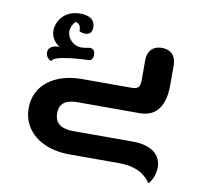

<svg xmlns="http://www.w3.org/2000/svg" viewBox="-78 -476 898 862"><g transform="rotate(10 371.0 -45.5)"><path d="M653 303C664 294 682 262 682 225C682 182 653 131 551 131H280C233 131 195 116 195 64C195 6 243 0 280 0H561C665 0 673 -102 673 -145V-240C673 -271 657 -306 608 -306C559 -306 543 -271 543 -240V-145C543 -119 534 -106 507 -106H280C151 -106 65 -40 65 64C65 168 154 237 280 237H507C597 237 633 274 653 303ZM129 -161C129 -189 281 -195 294 -195C310 -196 313 -214 313 -222C313 -231 310 -250 290 -250C281 -250 267 -245 251 -245C211 -245 185 -278 185 -307C185 -326 196 -344 204 -353C225 -353 230 -332 230 -319V-315C247 -308 257 -309 258 -309C274 -309 288 -318 288 -343C288 -378 261 -394 221 -394C145 -394 114 -339 114 -297C114 -264 138 -239 155 -231C98 -231 103 -196 103 -196C103 -181 113 -165 129 -161Z"/></g></svg>

Font: Mesarto
Style: Regular
Weight: 700
Designer: Mohamed Gaber
Foundry: Kief Type Foundry
Version: Version 2.020